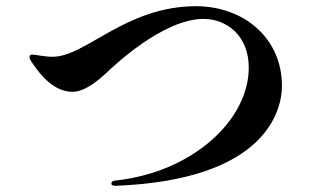

<svg xmlns="http://www.w3.org/2000/svg" viewBox="-20 -636 1040 619"><path d="M353 -37C841 -56 889 -283 889 -359C889 -515 764 -616 612 -616C385 -616 256 -453 150 -453C122 -453 95 -460 85 -460C78 -460 75 -457 75 -452C75 -447 79 -440 87 -429C112 -392 155 -340 214 -340C256 -340 302 -382 322 -400C347 -424 506 -575 636 -575C710 -575 782 -522 782 -418C782 -248 600 -81 353 -54C342 -53 339 -49 339 -44C339 -38 347 -37 353 -37Z"/></svg>

Font: Shippori Mincho OTF
Style: Bold
Weight: 800
Designer: FONTDASU
Foundry: FONTDASU / Google Inc. / but / Adobe
Version: Version 3.300;hotconv 1.0.109;makeotfexe 2.5.65596